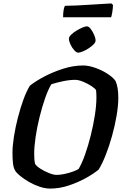

<svg xmlns="http://www.w3.org/2000/svg" viewBox="-20 -1103 718 1123"><path d="M274 0Q244 0 211.5 -11Q179 -22 149.5 -39Q120 -56 98 -74Q76 -92 68 -106Q59 -122 56 -147Q53 -172 53 -209Q53 -250 61.5 -304Q70 -358 84.5 -414.5Q99 -471 117 -520.5Q135 -570 155 -602Q189 -629 240.5 -656Q292 -683 351 -701.5Q410 -720 466 -720Q499 -720 538 -706Q577 -692 609.5 -671Q642 -650 656 -629Q672 -593 672 -531Q672 -485 662 -426.5Q652 -368 635.5 -308.5Q619 -249 598.5 -197Q578 -145 557 -111Q528 -87 482 -61.5Q436 -36 382 -18Q328 0 274 0ZM311 -80Q332 -80 357.5 -85.5Q383 -91 405.5 -99Q428 -107 440 -115Q459 -147 477.5 -199Q496 -251 511 -311.5Q526 -372 535 -430Q544 -488 544 -533Q544 -555 542 -575Q538 -584 516.5 -598.5Q495 -613 467.5 -624.5Q440 -636 420 -636Q386 -636 346.5 -627.5Q307 -619 280 -610Q261 -578 243.5 -527.5Q226 -477 211.5 -418.5Q197 -360 188.5 -303.5Q180 -247 180 -204Q180 -188 181 -173Q182 -158 185 -145Q192 -132 216 -116.5Q240 -101 267 -90.5Q294 -80 311 -80ZM437 -795Q427 -795 414 -809.5Q401 -824 392 -843.5Q383 -863 383 -877Q383 -887 395.5 -899.5Q408 -912 426 -923Q444 -934 461.5 -941.5Q479 -949 488 -949Q499 -949 510.5 -934Q522 -919 530.5 -899.5Q539 -880 539 -866Q539 -855 527 -843Q515 -831 498 -820Q481 -809 464 -802Q447 -795 437 -795ZM349 -1002Q349 -1029 352.5 -1046.5Q356 -1064 360 -1069Q389 -1069 428 -1071Q467 -1073 507.5 -1075.5Q548 -1078 581 -1080Q614 -1082 631 -1083L641 -1074Q640 -1050 636.5 -1030Q633 -1010 630 -1002Z"/></svg>

Font: Texturina 72pt 72pt Regular
Style: Bold Italic
Weight: 700
Italic angle: -11°
Designer: Guillermo Torres Carreño
Foundry: Omnibus-Type
Version: Version 1.002; ttfautohint (v1.8.3)